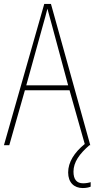

<svg xmlns="http://www.w3.org/2000/svg" viewBox="-20 -735 479 972"><path d="M352 134C352 86 382 44 433 0H437L238 -715H204L0 0H27L106 -278H332L409 -6C356 37 325 86 325 138C325 189 355 217 399 217C415 217 430 214 439 210V187C431 190 415 193 401 193C368 193 352 173 352 134ZM243 -607 325 -303H113L197 -606C206 -638 213 -662 220 -691C228 -660 235 -637 243 -607Z"/></svg>

Font: Noto Sans Condensed Thin
Style: Regular
Weight: 100
Width: 3
Designer: Monotype Design Team
Foundry: Monotype Imaging Inc.
Version: Version 2.013